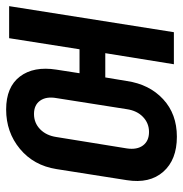

<svg xmlns="http://www.w3.org/2000/svg" viewBox="-6 -596 610 641"><g transform="rotate(90 299.5 -275.0)"><path d="M344 10Q269 10 234 -36Q199 -82 211 -158L223 -235H143L106 0H-1L86 -550H193L156 -321H237L249 -393Q260 -468 309.5 -514Q359 -560 435 -560Q512 -560 552 -514.5Q592 -469 580 -393L543 -158Q531 -82 475.5 -36Q420 10 344 10ZM359 -83Q389 -83 410 -103.5Q431 -124 436 -158L474 -393Q479 -427 464 -447Q449 -467 419 -467Q390 -467 369 -447Q348 -427 343 -393L306 -158Q300 -124 314.5 -103.5Q329 -83 359 -83Z"/></g></svg>

Font: JetBrains Mono NL
Style: Bold Italic
Weight: 700
Italic angle: -9°
Designer: Philipp Nurullin, Konstantin Bulenkov
Foundry: JetBrains
Version: Version 2.304; ttfautohint (v1.8.4.7-5d5b)